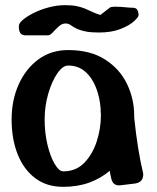

<svg xmlns="http://www.w3.org/2000/svg" viewBox="-20 -714 609 744"><path d="M225 10Q161 10 116.5 -23.5Q72 -57 48.5 -116Q25 -175 25 -251Q25 -326 52.5 -387Q80 -448 129 -484Q178 -520 244 -520Q330 -520 387 -483.5Q444 -447 472 -389Q500 -331 500 -266Q500 -262 500 -258Q507 -191 516 -136.5Q525 -82 534 -46Q535 -43 535 -38Q535 -8 504 -3L447 4Q419 7 412 -19Q408 -35 405 -52Q371 -23 326 -6.5Q281 10 225 10ZM225 -50Q274 -50 306 -82.5Q338 -115 354.5 -165Q371 -215 371 -268Q371 -268 371 -268.5Q371 -269 371 -272Q370 -277 370 -283Q370 -288 370 -292Q367 -336 352 -374.5Q337 -413 310 -436.5Q283 -460 244 -460Q223 -460 202 -429.5Q181 -399 167 -351Q153 -303 153 -251Q153 -199 164 -153Q175 -107 192 -78.5Q209 -50 225 -50ZM233 -694Q260 -694 278.5 -690Q297 -686 311 -680Q325 -674 338.5 -667.5Q352 -661 369 -656L405 -684Q409 -688 428 -688Q445 -688 464.5 -686Q484 -684 494 -684Q508 -684 512.5 -675Q517 -666 517 -655Q517 -648 499 -631.5Q481 -615 446.5 -601.5Q412 -588 363 -588Q332 -588 312.5 -592Q293 -596 281 -601Q264 -609 255 -616Q246 -623 234 -623Q220 -623 207.5 -611.5Q195 -600 184.5 -588.5Q174 -577 166 -577H79Q67 -577 60 -584.5Q53 -592 53 -613Q53 -624 69 -637.5Q85 -651 111 -664Q137 -677 169 -685.5Q201 -694 233 -694Z"/></svg>

Font: Yusei Magic
Style: Regular
Weight: 400
Designer: Tanukizamurai
Foundry: Yusei Magic Project
Version: Version 1.200